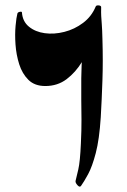

<svg xmlns="http://www.w3.org/2000/svg" viewBox="-20 -700 476 722"><path d="M150.4 -376.5Q110.4 -376.5 86.9 -399.7Q63.5 -422.9 52.2 -458.5Q41 -494.1 38.3 -532.7Q35.6 -571.3 38.6 -603Q41.5 -634.8 45.4 -648.9Q46.4 -653.8 54.2 -655.5Q62 -657.2 62.5 -653.3Q64.9 -619.1 88.9 -599.6Q112.8 -580.1 148.2 -575.2Q183.6 -570.3 221.9 -580.1Q260.3 -589.8 292.2 -613.8Q324.2 -637.7 339.8 -675.3Q341.8 -680.7 351.6 -679.7Q361.3 -678.7 360.4 -671.4Q358.4 -658.7 350.6 -625Q342.8 -591.3 327.6 -549.3Q312.5 -507.3 288.6 -467.8Q264.6 -428.2 230.5 -402.3Q196.3 -376.5 150.4 -376.5ZM365.2 -552.7Q367.7 -470.2 365.2 -398.2Q362.8 -326.2 358.9 -259.3Q353.5 -175.3 340.1 -124.3Q326.7 -73.2 311.3 -44.9Q295.9 -16.6 284.7 -1Q279.8 5.9 271.2 -3.7Q262.7 -13.2 264.2 -20Q267.6 -33.7 274.4 -62.7Q281.2 -91.8 284.2 -161.1Q286.6 -210.4 286.4 -249.5Q286.1 -288.6 285.6 -325.7Q285.2 -362.8 285.6 -405.5Q286.1 -448.2 289.6 -505.4Q293.5 -566.4 311.8 -611.6Q330.1 -656.7 339.8 -673.3Q342.8 -678.2 351.8 -677.5Q360.8 -676.8 360.4 -671.4Q359.9 -652.3 360.6 -639.6Q361.3 -627 362.8 -608.4Q364.3 -589.8 365.2 -552.7Z"/></svg>

Font: Awami Nastaliq
Style: Bold
Weight: 700
Designer: Peter Martin, SIL International
Foundry: SIL International
Version: Version 3.100